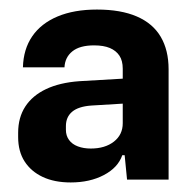

<svg xmlns="http://www.w3.org/2000/svg" viewBox="-20 -768 405 402"><path d="M128 -386Q94 -386 69.5 -397.5Q45 -409 31.5 -430Q18 -451 18 -481V-490Q18 -522 33 -545Q48 -568 76.5 -581.5Q105 -595 146 -598L249 -604L237 -594V-624Q237 -641 230 -651.5Q223 -662 210 -667.5Q197 -673 177 -673Q147 -673 131.5 -660.5Q116 -648 115 -627H28Q29 -665 47.5 -692Q66 -719 100.5 -733.5Q135 -748 183 -748Q233 -748 266.5 -733.5Q300 -719 316.5 -691Q333 -663 333 -623V-392H246L241 -443H236Q227 -417 197.5 -401.5Q168 -386 128 -386ZM170 -457Q200 -457 218.5 -471.5Q237 -486 237 -510V-551L171 -547Q144 -545 131 -534Q118 -523 118 -504V-496Q118 -484 124.5 -475Q131 -466 143 -461.5Q155 -457 170 -457Z"/></svg>

Font: Hubot Sans SemiBold
Style: Regular
Weight: 600
Designer: Deni Anggara
Foundry: GitHub, Inc., Subsidiary of Microsoft Corporation
Version: Version 2.000